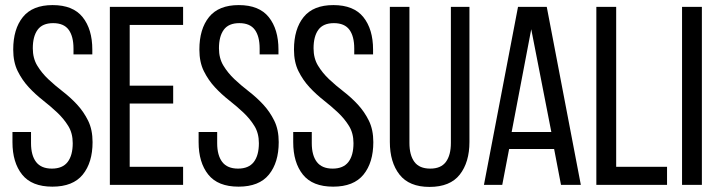

<svg xmlns="http://www.w3.org/2000/svg" viewBox="-20 -727 2820 755"><path d="M187 -707C134.3 -707 95.3 -691.3 70 -660C44.7 -628.7 32 -586 32 -532C32 -499.3 37.8 -471.2 49.5 -447.5C61.2 -423.8 75.7 -402.7 93 -384C110.3 -365.3 129 -348.2 149 -332.5C169 -316.8 187.7 -300.8 205 -284.5C222.3 -268.2 236.8 -250.5 248.5 -231.5C260.2 -212.5 266 -190 266 -164C266 -132 259.3 -107.3 246 -90C232.7 -72.7 212 -64 184 -64C156 -64 135.3 -72.7 122 -90C108.7 -107.3 102 -132 102 -164V-208H29V-168C29 -114.7 41.7 -72.2 67 -40.5C92.3 -8.8 132 7 186 7C240 7 279.8 -8.8 305.5 -40.5C331.2 -72.2 344 -114.7 344 -168C344 -200.7 338.2 -228.8 326.5 -252.5C314.8 -276.2 300.3 -297.3 283 -316C265.7 -334.7 246.8 -351.8 226.5 -367.5C206.2 -383.2 187.3 -399.2 170 -415.5C152.7 -431.8 138.2 -449.7 126.5 -469C114.8 -488.3 109 -511 109 -537C109 -568.3 115.3 -592.7 128 -610C140.7 -627.3 161 -636 189 -636C217 -636 237.3 -627.3 250 -610C262.7 -592.7 269 -568 269 -536V-513H343V-532C343 -585.3 330.3 -627.8 305 -659.5C279.7 -691.2 240.3 -707 187 -707Z M661 -390H490V-629H700V-700H412V0H700V-71H490V-320H661Z M919 -707C866.3 -707 827.3 -691.3 802 -660C776.7 -628.7 764 -586 764 -532C764 -499.3 769.8 -471.2 781.5 -447.5C793.2 -423.8 807.7 -402.7 825 -384C842.3 -365.3 861 -348.2 881 -332.5C901 -316.8 919.7 -300.8 937 -284.5C954.3 -268.2 968.8 -250.5 980.5 -231.5C992.2 -212.5 998 -190 998 -164C998 -132 991.3 -107.3 978 -90C964.7 -72.7 944 -64 916 -64C888 -64 867.3 -72.7 854 -90C840.7 -107.3 834 -132 834 -164V-208H761V-168C761 -114.7 773.7 -72.2 799 -40.5C824.3 -8.8 864 7 918 7C972 7 1011.8 -8.8 1037.5 -40.5C1063.2 -72.2 1076 -114.7 1076 -168C1076 -200.7 1070.2 -228.8 1058.5 -252.5C1046.8 -276.2 1032.3 -297.3 1015 -316C997.7 -334.7 978.8 -351.8 958.5 -367.5C938.2 -383.2 919.3 -399.2 902 -415.5C884.7 -431.8 870.2 -449.7 858.5 -469C846.8 -488.3 841 -511 841 -537C841 -568.3 847.3 -592.7 860 -610C872.7 -627.3 893 -636 921 -636C949 -636 969.3 -627.3 982 -610C994.7 -592.7 1001 -568 1001 -536V-513H1075V-532C1075 -585.3 1062.3 -627.8 1037 -659.5C1011.7 -691.2 972.3 -707 919 -707Z M1291 -707C1238.3 -707 1199.3 -691.3 1174 -660C1148.7 -628.7 1136 -586 1136 -532C1136 -499.3 1141.8 -471.2 1153.5 -447.5C1165.2 -423.8 1179.7 -402.7 1197 -384C1214.3 -365.3 1233 -348.2 1253 -332.5C1273 -316.8 1291.7 -300.8 1309 -284.5C1326.3 -268.2 1340.8 -250.5 1352.5 -231.5C1364.2 -212.5 1370 -190 1370 -164C1370 -132 1363.3 -107.3 1350 -90C1336.7 -72.7 1316 -64 1288 -64C1260 -64 1239.3 -72.7 1226 -90C1212.7 -107.3 1206 -132 1206 -164V-208H1133V-168C1133 -114.7 1145.7 -72.2 1171 -40.5C1196.3 -8.8 1236 7 1290 7C1344 7 1383.8 -8.8 1409.5 -40.5C1435.2 -72.2 1448 -114.7 1448 -168C1448 -200.7 1442.2 -228.8 1430.5 -252.5C1418.8 -276.2 1404.3 -297.3 1387 -316C1369.7 -334.7 1350.8 -351.8 1330.5 -367.5C1310.2 -383.2 1291.3 -399.2 1274 -415.5C1256.7 -431.8 1242.2 -449.7 1230.5 -469C1218.8 -488.3 1213 -511 1213 -537C1213 -568.3 1219.3 -592.7 1232 -610C1244.7 -627.3 1265 -636 1293 -636C1321 -636 1341.3 -627.3 1354 -610C1366.7 -592.7 1373 -568 1373 -536V-513H1447V-532C1447 -585.3 1434.3 -627.8 1409 -659.5C1383.7 -691.2 1344.3 -707 1291 -707Z M1590 -165V-700H1513V-169C1513 -115.7 1525.7 -72.8 1551 -40.5C1576.3 -8.2 1615.7 8 1669 8C1723 8 1762.7 -8.2 1788 -40.5C1813.3 -72.8 1826 -115.7 1826 -169V-700H1753V-165C1753 -133 1746.5 -108.2 1733.5 -90.5C1720.5 -72.8 1700 -64 1672 -64C1643.3 -64 1622.5 -72.8 1609.5 -90.5C1596.5 -108.2 1590 -133 1590 -165Z M1982 -141H2159L2186 0H2264L2130 -700H2017L1883 0H1955ZM1992 -208 2069 -612 2148 -208Z M2325 0H2603V-71H2403V-700H2325Z M2740 -700H2662V0H2740Z"/></svg>

Font: SVN-Bebas Neue
Style: Regular
Weight: 400
Designer: Ryoichi Tsunekawa
Foundry: Ryoichi Tsunekawa
Version: Version 001.003